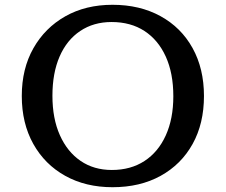

<svg xmlns="http://www.w3.org/2000/svg" viewBox="-20 -773 943 802"><path d="M450 9Q338 9 252.5 -38.5Q167 -86 119 -172Q71 -258 71 -372Q71 -486 119.5 -571.5Q168 -657 253 -705Q338 -753 450 -753Q564 -753 650.5 -705.5Q737 -658 784.5 -572Q832 -486 832 -372Q832 -257 784.5 -171.5Q737 -86 651 -38.5Q565 9 450 9ZM447 -63Q526 -63 583.5 -100.5Q641 -138 672.5 -207.5Q704 -277 704 -371Q704 -467 672.5 -536.5Q641 -606 583.5 -643.5Q526 -681 446 -681Q371 -681 315 -643.5Q259 -606 229 -537Q199 -468 199 -373Q199 -278 230 -208.5Q261 -139 316.5 -101Q372 -63 447 -63Z"/></svg>

Font: Hahmlet Medium
Style: Regular
Weight: 500
Version: Version 1.002